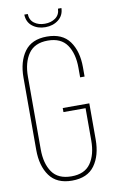

<svg xmlns="http://www.w3.org/2000/svg" viewBox="-93 -878 557 932"><g transform="rotate(-10 185.5 -412.0)"><path d="M262 -829H279Q278 -793 251.5 -772Q225 -751 187 -751Q149 -751 123 -771.5Q97 -792 96 -829H113Q114 -799 135 -783.5Q156 -768 187 -768Q218 -768 239.5 -783.5Q261 -799 262 -829ZM185 -705Q261 -705 296.5 -656Q332 -607 332 -528V-482H310V-529Q310 -599 280.5 -642Q251 -685 186 -685Q121 -685 91 -642Q61 -599 61 -529V-171Q61 -101 90.5 -58.5Q120 -16 186 -16Q251 -16 280.5 -58.5Q310 -101 310 -171V-330H201V-350H332V-172Q332 -93 296.5 -44Q261 5 185 5Q110 5 74.5 -44Q39 -93 39 -172V-528Q39 -607 74.5 -656Q110 -705 185 -705Z"/></g></svg>

Font: Bebas Neue Light
Style: Regular
Weight: 300
Designer: Ryoichi Tsunekawa
Foundry: Ryoichi Tsunekawa
Version: Version 001.003; ttfautohint (v1.5.65-e2d9)